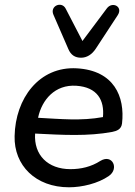

<svg xmlns="http://www.w3.org/2000/svg" viewBox="-20 -786 575 815"><path d="M273 9C328 9 396 -7 442 -39C487 -70 457 -134 406 -103C367 -78 324 -68 279 -68C183 -68 123 -128 129 -219C248 -213 353 -207 456 -226C476 -230 495 -237 498 -262C511 -376 464 -487 306 -496C146 -505 45 -368 42 -208C39 -84 131 9 273 9ZM324 -541C348 -541 370 -554 387 -580L480 -722C503 -758 457 -781 434 -751L330 -612L259 -749C242 -783 190 -761 207 -723L270 -578C281 -552 299 -541 324 -541ZM142 -286V-288C158 -362 213 -428 304 -422C393 -416 424 -361 417 -289C324 -272 237 -281 142 -286Z"/></svg>

Font: SN Pro Medium
Style: Italic
Weight: 400
Italic angle: -9°
Designer: Tobias Whetton
Foundry: Supernotes
Version: Version 1.001;Glyphs 3.2 (3249)